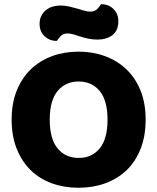

<svg xmlns="http://www.w3.org/2000/svg" viewBox="-20 -869 743 907"><path d="M668 -304Q668 -226 644 -165.5Q620 -105 577.5 -64.5Q535 -24 477 -3Q419 18 351 18Q283 18 225 -3Q167 -24 125 -65Q83 -106 59 -166Q35 -226 35 -304Q35 -382 59.5 -442Q84 -502 126.5 -542.5Q169 -583 226.5 -604Q284 -625 351 -625Q418 -625 475.5 -604Q533 -583 576 -542.5Q619 -502 643.5 -442Q668 -382 668 -304ZM488 -304Q488 -394 451 -439Q414 -484 351 -484Q290 -484 252.5 -439.5Q215 -395 215 -304Q215 -213 252 -168Q289 -123 352 -123Q414 -123 451 -168Q488 -213 488 -304ZM265 -843Q286 -843 306 -838.5Q326 -834 344.5 -828.5Q363 -823 378.5 -818.5Q394 -814 406 -814Q428 -814 440 -827Q452 -840 457 -849H461Q493 -849 516 -826.5Q539 -804 539 -769Q539 -724 511 -703Q483 -682 441 -682Q417 -682 396.5 -686.5Q376 -691 359 -696.5Q342 -702 327 -706.5Q312 -711 300 -711Q278 -711 266.5 -698.5Q255 -686 249 -676H245Q214 -676 190.5 -698Q167 -720 167 -756Q167 -778 175.5 -794.5Q184 -811 198 -822Q212 -833 229.5 -838Q247 -843 265 -843Z"/></svg>

Font: Baloo Bhaina 2 ExtraBold
Style: Regular
Weight: 800
Designer: Yesha Goshar, Manish Minz, Shuchita Grover and Ek Type
Foundry: Ek Type
Version: Version 1.640;hotconv 1.0.111;makeotfexe 2.5.65597; ttfautoh